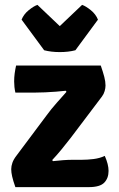

<svg xmlns="http://www.w3.org/2000/svg" viewBox="-20 -767 489 787"><path d="M172 -295.5Q189.5 -319.5 212.5 -345.5Q235.5 -371.5 252.5 -390.5L249.5 -395Q231.5 -393 209.2 -391.2Q187 -389.5 164.8 -388.5Q142.5 -387.5 124 -387.5H43Q40.5 -398.5 39.2 -410.5Q38 -422.5 38 -433.5Q38 -450 40.2 -466.5Q42.5 -483 46 -498.5H393Q402.5 -471 407.5 -451.8Q412.5 -432.5 412.5 -416.5Q412.5 -406 409 -393.8Q405.5 -381.5 398 -371.5L270 -202Q253 -180 233 -155.5Q213 -131 194 -111L197 -106.5Q219 -109 239.2 -110.5Q259.5 -112 278 -112H314.5Q339 -112 364.2 -115.2Q389.5 -118.5 409.5 -128Q425 -93 425 -66.5Q425 -36.5 407.2 -18.2Q389.5 0 344 0H43Q33.5 -27 29.8 -43.8Q26 -60.5 26 -73.5Q26 -86 30.8 -99.8Q35.5 -113.5 47.5 -129ZM161 -561 68.5 -686.5Q77.5 -709 98 -725.5Q118.5 -742 133.5 -747L225 -660L316.5 -747Q331.5 -742 352 -725.5Q372.5 -709 381.5 -686.5L289 -561Q260.5 -553.5 225 -553.5Q190 -553.5 161 -561Z"/></svg>

Font: Signika Negative
Style: Bold
Weight: 700
Designer: Anna Giedry
Foundry: Anna Giedry
Version: Version 2.001